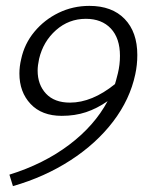

<svg xmlns="http://www.w3.org/2000/svg" viewBox="-20 -438 529 653"><path d="M447 -251Q447 -217 440 -185Q422 -100 365 -25Q308 50 220 107Q132 164 24 195L12 156Q128 120 214.5 55Q301 -10 346 -94Q310 -69 272.5 -56.5Q235 -44 190 -44Q122 -44 84 -84.5Q46 -125 46 -188Q46 -212 52 -237Q63 -289 97 -330Q131 -371 179.5 -394.5Q228 -418 284 -418Q361 -418 404 -373.5Q447 -329 447 -251ZM371 -152Q374 -161 381 -189Q388 -218 388 -248Q388 -308 357 -341Q326 -374 272 -374Q214 -374 170.5 -335.5Q127 -297 113 -238Q108 -215 108 -198Q108 -150 136.5 -119.5Q165 -89 218 -89Q293 -89 371 -152Z"/></svg>

Font: Ysabeau Semilight
Style: Italic
Weight: 300
Italic angle: -12°
Designer: Christian Thalmann (Catharsis Fonts)
Version: Version 0.003